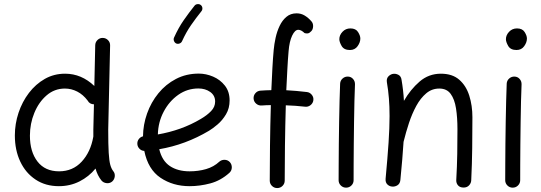

<svg xmlns="http://www.w3.org/2000/svg" viewBox="-20 -888 2665 946"><path d="M300.8 -524.9Q381.3 -524.9 444.8 -464.4L449.2 -665.5Q449.7 -680.7 460.7 -691.2Q471.7 -701.7 486.8 -701.2Q502 -700.7 512.5 -689.9Q522.9 -679.2 522.5 -664.1L513.2 -249Q513.2 -175.3 515.6 -135Q518.1 -94.7 523.4 -75.7Q528.8 -56.6 537.6 -45.4Q547.4 -33.7 545.4 -18.3Q543.5 -2.9 532.2 6.8Q520.5 16.1 505.1 14.4Q489.7 12.7 480 1.5Q460 -23.4 450.7 -57.6Q418 -17.6 371.6 5.9Q325.2 29.3 270 29.3Q204.1 29.3 155.3 -3.2Q106.4 -35.6 79.8 -92Q53.2 -148.4 53.2 -220.7Q53.2 -277.8 71.3 -332.3Q89.4 -386.7 122.6 -430.2Q155.8 -473.6 200.9 -499.3Q246.1 -524.9 300.8 -524.9ZM127.4 -219.7Q127.4 -140.1 164.8 -92Q202.1 -43.9 271 -43.9Q338.4 -43.9 382.3 -91.3Q426.3 -138.7 439.5 -213.4Q439.5 -214.8 439.9 -215.8Q439.9 -224.1 439.9 -232.7Q439.9 -241.2 439.9 -250L442.9 -374Q421.4 -374.5 412.1 -392.1Q389.6 -421.9 360.6 -436.8Q331.5 -451.7 299.8 -451.7Q248.5 -451.7 209.7 -418.2Q170.9 -384.8 149.2 -331.8Q127.4 -278.8 127.4 -219.7Z M1110.4 -36.6Q1067.4 2 1016.1 15.6Q964.8 29.3 914.1 29.3Q832.5 29.3 771 -12Q709.5 -53.2 690.9 -144.5Q677.2 -145 667.5 -154.8Q657.7 -164.6 656.7 -178.2Q655.8 -191.9 663.8 -202.6Q671.9 -213.4 684.6 -216.3Q685.1 -273.4 704.6 -328.6Q724.1 -383.8 760.3 -428.2Q796.4 -472.7 846.9 -499Q897.5 -525.4 959.5 -525.4Q995.1 -525.4 1030 -510.5Q1064.9 -495.6 1088.1 -466.1Q1111.3 -436.5 1111.3 -393.1Q1111.3 -354.5 1093.5 -324.7Q1075.7 -294.9 1051.8 -274.7Q1027.8 -254.4 1009.8 -243.7Q894 -174.8 764.6 -152.8Q778.3 -95.7 817.1 -69.8Q856 -43.9 914.1 -43.9Q957.5 -43.9 995.4 -54.9Q1033.2 -65.9 1060.5 -91.3Q1071.8 -101.1 1087.2 -100.6Q1102.5 -100.1 1112.8 -88.9Q1122.6 -77.6 1122.1 -62.3Q1121.6 -46.9 1110.4 -36.6ZM957.5 -452.1Q902.8 -452.1 858.2 -420.7Q813.5 -389.2 786.4 -337.6Q759.3 -286.1 757.8 -225.6Q814.9 -235.4 868.7 -254.6Q922.4 -273.9 969.7 -302.2Q1000 -319.8 1020 -340.6Q1040 -361.3 1040 -387.7Q1040 -417.5 1015.9 -434.8Q991.7 -452.1 957.5 -452.1ZM969.2 -863.3Q976.1 -857.9 977.1 -848.9Q978 -839.8 972.7 -833Q945.3 -798.8 921.4 -764.4Q897.5 -730 877 -685.1Q873.5 -677.2 865 -673.8Q856.4 -670.4 848.1 -673.8Q840.3 -677.7 837.2 -686.3Q834 -694.8 837.4 -702.6Q859.4 -751.5 885.3 -788.6Q911.1 -825.7 938.5 -859.9Q943.8 -866.7 953.1 -867.7Q962.4 -868.7 969.2 -863.3Z M1229.5 -402.3Q1228.5 -417.5 1238.5 -429Q1248.5 -440.4 1263.7 -441.4Q1292 -443.4 1316.9 -443.8Q1319.3 -499.5 1322 -550.3Q1324.7 -601.1 1328.6 -642.6Q1331.1 -670.4 1337.9 -701.7Q1344.7 -732.9 1357.7 -760.3Q1370.6 -787.6 1391.1 -804.9Q1411.6 -822.3 1441.4 -822.3Q1463.4 -822.3 1481.4 -811.3Q1499.5 -800.3 1514.2 -783.2Q1523.4 -772.9 1522.7 -758.1Q1522 -743.2 1514.2 -734.9Q1505.4 -725.1 1497.1 -723.6Q1488.8 -722.2 1480.5 -725.1Q1463.9 -741.2 1449.7 -741.2Q1433.1 -741.2 1419.4 -712.4Q1405.8 -683.6 1401.9 -635.7Q1398.4 -595.7 1395.8 -546.4Q1393.1 -497.1 1390.6 -443.4Q1439 -440.9 1491.7 -434.6Q1506.3 -433.1 1516.1 -421.1Q1525.9 -409.2 1523.9 -394Q1522 -379.4 1510 -369.9Q1498 -360.4 1482.9 -362.3Q1435.1 -367.7 1388.2 -369.1Q1385.3 -269.5 1384 -170.7Q1382.8 -71.8 1382.8 2Q1382.8 17.1 1372.1 27.8Q1361.3 38.6 1345.7 38.6Q1330.6 38.6 1319.8 27.8Q1309.1 17.1 1309.1 2Q1309.1 -71.8 1310.3 -170.7Q1311.5 -269.5 1314.5 -370.1Q1303.2 -370.1 1292 -369.6Q1280.8 -369.1 1269 -368.2Q1253.9 -367.2 1242.2 -377.2Q1230.5 -387.2 1229.5 -402.3Z M1651.9 -694.8Q1651.9 -714.8 1667.5 -731.4Q1683.1 -748 1706.5 -748Q1732.9 -748 1744.1 -730.2Q1755.4 -712.4 1755.4 -698.2Q1755.4 -679.2 1741.9 -660.4Q1728.5 -641.6 1704.1 -641.6Q1674.8 -641.6 1663.3 -661.4Q1651.9 -681.2 1651.9 -694.8ZM1694.3 -510.7Q1709.5 -510.3 1719.5 -499Q1729.5 -487.8 1729 -472.2Q1727.5 -438.5 1726.3 -390.1Q1725.1 -341.8 1724.4 -286.9Q1723.6 -231.9 1723.1 -177.7Q1722.7 -123.5 1722.4 -77.1Q1722.2 -30.8 1722.2 0Q1722.2 15.1 1711.4 25.9Q1700.7 36.6 1685.1 36.6Q1669.9 36.6 1659.2 25.9Q1648.4 15.1 1648.4 0Q1648.4 -30.8 1648.7 -77.4Q1648.9 -124 1649.4 -178.5Q1649.9 -232.9 1650.9 -288.1Q1651.9 -343.3 1653.1 -392.1Q1654.3 -440.9 1655.8 -476.1Q1656.7 -491.2 1668 -501.2Q1679.2 -511.2 1694.3 -510.7Z M1879.9 -7.3Q1889.6 -111.8 1894.5 -185.5Q1899.4 -259.3 1899.4 -315.9Q1899.4 -363.3 1896.2 -403.1Q1893.1 -442.9 1886.2 -482.9Q1883.8 -500 1892.3 -510Q1900.9 -520 1913.1 -523.4Q1927.2 -526.9 1941.7 -520Q1956.1 -513.2 1958.5 -494.6Q1962.9 -468.8 1965.8 -443.1Q1968.8 -417.5 1970.2 -391.1Q2002.4 -447.3 2047.4 -486.1Q2092.3 -524.9 2152.3 -524.9Q2209 -524.9 2242.9 -495.1Q2276.9 -465.3 2292.2 -416.5Q2307.6 -367.7 2307.6 -310.5Q2307.6 -234.4 2306.6 -157.7Q2305.7 -81.1 2301.8 0.5Q2301.3 14.2 2291.3 25.1Q2281.2 36.1 2264.2 36.1Q2246.1 36.1 2236.8 25.4Q2227.5 14.6 2228 0Q2231.9 -69.8 2232.9 -130.4Q2233.9 -190.9 2233.9 -251.5Q2233.9 -308.6 2226.8 -354Q2219.7 -399.4 2200.4 -425.5Q2181.2 -451.7 2144.5 -451.7Q2107.9 -451.7 2080.1 -428.2Q2052.2 -404.8 2031.2 -366.5Q2010.3 -328.1 1995.1 -282.2Q1980 -236.3 1968.8 -190.9Q1968.3 -189.5 1968.3 -188.5Q1965.8 -148.4 1961.9 -101.8Q1958 -55.2 1952.6 -0.5Q1950.7 17.1 1938.2 24.9Q1925.8 32.7 1911.6 31.2Q1898.4 30.3 1888.4 20.5Q1878.4 10.7 1879.9 -7.3Z M2472.7 -694.8Q2472.7 -714.8 2488.3 -731.4Q2503.9 -748 2527.3 -748Q2553.7 -748 2564.9 -730.2Q2576.2 -712.4 2576.2 -698.2Q2576.2 -679.2 2562.7 -660.4Q2549.3 -641.6 2524.9 -641.6Q2495.6 -641.6 2484.1 -661.4Q2472.7 -681.2 2472.7 -694.8ZM2515.1 -510.7Q2530.3 -510.3 2540.3 -499Q2550.3 -487.8 2549.8 -472.2Q2548.3 -438.5 2547.1 -390.1Q2545.9 -341.8 2545.2 -286.9Q2544.4 -231.9 2543.9 -177.7Q2543.5 -123.5 2543.2 -77.1Q2543 -30.8 2543 0Q2543 15.1 2532.2 25.9Q2521.5 36.6 2505.9 36.6Q2490.7 36.6 2480 25.9Q2469.2 15.1 2469.2 0Q2469.2 -30.8 2469.5 -77.4Q2469.7 -124 2470.2 -178.5Q2470.7 -232.9 2471.7 -288.1Q2472.7 -343.3 2473.9 -392.1Q2475.1 -440.9 2476.6 -476.1Q2477.5 -491.2 2488.8 -501.2Q2500 -511.2 2515.1 -510.7Z"/></svg>

Font: Mikhak-FD Regular
Style: FD-Regular
Weight: 400
Designer: Amin Abedi
Version: Version 3.2